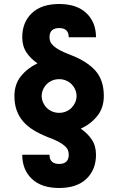

<svg xmlns="http://www.w3.org/2000/svg" viewBox="-20 -829 590 958"><path d="M275 109Q187 109 139 63.5Q91 18 91 -57H227Q227 -11 275 -11Q323 -11 323 -57Q323 -69 319 -79.5Q315 -90 303.5 -100.5Q292 -111 271.5 -122Q251 -133 218 -145Q178 -161 147 -180Q116 -199 95 -223.5Q74 -248 63 -279Q52 -310 52 -350Q52 -409 84.5 -449Q117 -489 167 -513Q133 -536 112 -567.5Q91 -599 91 -643Q91 -718 139 -763.5Q187 -809 275 -809Q363 -809 411 -763.5Q459 -718 459 -643H323Q323 -689 275 -689Q227 -689 227 -643Q227 -631 231.5 -620.5Q236 -610 247.5 -599.5Q259 -589 279.5 -578Q300 -567 332 -555Q413 -524 455.5 -477Q498 -430 498 -350Q498 -291 465.5 -250.5Q433 -210 383 -187Q417 -164 438 -132.5Q459 -101 459 -57Q459 18 411 63.5Q363 109 275 109ZM275 -266Q293 -266 309 -272.5Q325 -279 336.5 -290.5Q348 -302 355 -317.5Q362 -333 362 -350Q362 -367 355 -382.5Q348 -398 336.5 -409.5Q325 -421 309 -427.5Q293 -434 275 -434Q257 -434 241 -427.5Q225 -421 213.5 -409.5Q202 -398 195 -382.5Q188 -367 188 -350Q188 -333 195 -317.5Q202 -302 213.5 -290.5Q225 -279 241 -272.5Q257 -266 275 -266Z"/></svg>

Font: 
Style: 㨦
Weight: 700
Designer: A.Korolkova, Vitaly Kuzmin
Foundry: ParaType Ltd
Version: Version 2.000